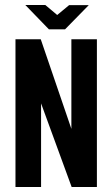

<svg xmlns="http://www.w3.org/2000/svg" viewBox="-20 -748 449 768"><path d="M41.9 0V-591H143L265.5 -232.6V-591H367.6V0H266.6L144.3 -334.4V0ZM175.6 -630.7 81.3 -728H161.3L208.8 -688L256.6 -727.6H335.2L240.2 -630.7Z"/></svg>

Font: Alumni Sans SC Thin
Style: Regular
Weight: 100
Designer: Robert E. Leuschke
Foundry: Robert E. Leuschke
Version: Version 1.018